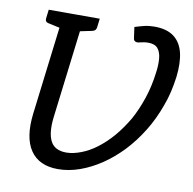

<svg xmlns="http://www.w3.org/2000/svg" viewBox="-81 -807 900 897"><g transform="rotate(10 368.5 -358.0)"><path d="M251 9Q161 9 120 -51.5Q79 -112 93 -227L153 -717H250L190 -227Q181 -152 201 -113Q221 -74 276 -74Q293 -74 311 -78Q329 -82 347 -89Q420 -117 489 -196Q506 -216 521 -237.5Q536 -259 551 -284Q578 -333 597.5 -391.5Q617 -450 625 -516Q630 -552 627.5 -581.5Q625 -611 611 -628.5Q597 -646 565 -646Q555 -646 545 -644.5Q535 -643 523 -640Q513 -637 504.5 -640.5Q496 -644 495 -657L488 -707Q513 -715 534 -720Q555 -725 581 -725Q639 -725 673 -699.5Q707 -674 718.5 -626.5Q730 -579 722 -511Q717 -474 709 -439Q701 -404 688 -370Q664 -303 628.5 -245.5Q593 -188 549 -141Q503 -93 455 -61Q406 -28 354 -9.5Q302 9 251 9ZM182 -717 161 -639 88 -655Q80 -657 77 -662Q74 -667 75 -676L80 -717ZM322 -717 317 -676Q316 -667 311.5 -662Q307 -657 298 -655L221 -639L220 -717Z"/></g></svg>

Font: Aleo
Style: Italic
Weight: 400
Italic angle: -7°
Designer: Alessio Laiso
Foundry: Alessio Laiso
Version: Version 2.001;gftools[0.9.29]